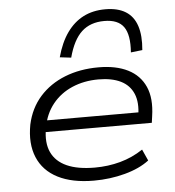

<svg xmlns="http://www.w3.org/2000/svg" viewBox="-54 -804 786 862"><g transform="rotate(-5 339.5 -373.0)"><path d="M335 8Q237 8 172.5 -25Q108 -58 82 -120.5Q56 -183 72 -268Q88 -341 133.5 -392Q179 -443 247 -470Q315 -497 399 -497Q478 -497 531.5 -470Q585 -443 608.5 -390Q632 -337 620 -257L616 -228H116L124 -280H584L558 -263Q568 -324 551 -364Q534 -404 494 -423.5Q454 -443 394 -443Q329 -443 275.5 -420Q222 -397 187 -353.5Q152 -310 141 -249L140 -243Q129 -180 149 -137Q169 -94 218 -72Q267 -50 344 -50Q404 -50 459 -65Q514 -80 562 -112L585 -61Q542 -28 475 -10Q408 8 335 8ZM281 -551 230 -557Q248 -623 279 -666.5Q310 -710 353 -732Q396 -754 452 -754Q508 -754 543.5 -732Q579 -710 593.5 -666Q608 -622 602 -557L550 -551Q556 -630 530.5 -666Q505 -702 443 -702Q380 -702 341 -666Q302 -630 281 -551Z"/></g></svg>

Font: Nunito Sans 10pt Expanded Light
Style: Italic
Weight: 300
Width: 7
Italic angle: -9°
Designer: Vernon Adams
Foundry: Vernon Adams
Version: Version 3.101;gftools[0.9.27]